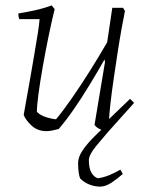

<svg xmlns="http://www.w3.org/2000/svg" viewBox="-20 -479 546 713"><path d="M152 8Q120 8 98 -12Q76 -32 68 -52Q71 -72 78 -109Q85 -146 92.5 -190Q100 -234 107.5 -277.5Q115 -321 120.5 -356Q126 -391 127 -408H52Q48 -416 48 -429Q74 -433 108.5 -440.5Q143 -448 172 -459L183 -445Q172 -401 160.5 -345Q149 -289 139 -232.5Q129 -176 123 -131Q117 -86 117 -64Q128 -52 148 -45Q168 -38 188 -36Q214 -67 247 -114.5Q280 -162 314 -216Q348 -270 378 -322L397 -450H437L444 -438Q439 -414 431.5 -372.5Q424 -331 416.5 -282Q409 -233 402 -185Q395 -137 390.5 -97.5Q386 -58 385 -37L463 -112L478 -97L383 9Q372 9 355.5 2.5Q339 -4 331 -15L370 -249L368 -258Q342 -212 312.5 -163.5Q283 -115 253.5 -72.5Q224 -30 198 0Q187 3 175 5.5Q163 8 152 8ZM369 -9H398Q362 33 336.5 64Q311 95 310 115Q310 148 320.5 164Q331 180 344 183Q364 180 383 172.5Q402 165 427 151L436 167Q417 184 394.5 199Q372 214 352 214Q332 214 312.5 206.5Q293 199 278 184Q275 179 272.5 163.5Q270 148 270 127Q270 105 285.5 81.5Q301 58 323.5 35Q346 12 369 -9Z"/></svg>

Font: Labrada Lght
Style: Italic
Weight: 300
Italic angle: -7°
Designer: Mercedes Jáuregui
Foundry: Omnibus-Type Team
Version: Version 1.000; ttfautohint (v1.8.4.7-5d5b)